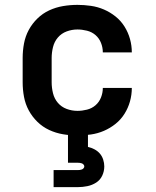

<svg xmlns="http://www.w3.org/2000/svg" viewBox="-20 -548 640 788"><path d="M298 8Q268 8 238.5 3Q209 -2 182 -14.5Q155 -27 133.5 -48Q112 -69 98 -95Q84 -121 78.5 -150.5Q73 -180 73 -210V-310Q73 -340 78.5 -369.5Q84 -399 98 -425Q112 -451 133.5 -472Q155 -493 182 -505.5Q209 -518 238.5 -523Q268 -528 298 -528Q325 -528 353 -524Q381 -520 406.5 -509Q432 -498 454 -480.5Q476 -463 491 -439Q506 -415 513.5 -388Q521 -361 521 -333Q521 -333 521 -333Q521 -333 521 -333H402Q402 -333 402 -333Q402 -333 402 -333Q402 -353 394.5 -372Q387 -391 372 -404Q357 -417 337 -422Q317 -427 298 -427Q275 -427 253.5 -419Q232 -411 217.5 -394Q203 -377 197.5 -354.5Q192 -332 192 -310V-210Q192 -188 197.5 -165.5Q203 -143 217.5 -126Q232 -109 253.5 -101Q275 -93 298 -93Q317 -93 337 -98Q357 -103 372 -116Q387 -129 394.5 -148Q402 -167 402 -187Q402 -187 402 -187Q402 -187 402 -187H521Q521 -187 521 -187Q521 -187 521 -187Q521 -159 513.5 -132Q506 -105 491 -81Q476 -57 454 -39.5Q432 -22 406.5 -11Q381 0 353 4Q325 8 298 8ZM200 220V150H300Q304 150 308 149.5Q312 149 316 147.5Q320 146 323 142.5Q326 139 326 135Q326 131 323 127.5Q320 124 316 122.5Q312 121 308 120.5Q304 120 300 120H259V0H341V55Q355 58 368 65Q381 72 390 82.5Q399 93 403.5 107Q408 121 408 135Q408 155 399.5 173Q391 191 374.5 201.5Q358 212 338.5 216Q319 220 300 220Z"/></svg>

Font: Iosevka Custom Extended
Style: Bold
Weight: 700
Width: 7
Monospace: yes
Designer: Belleve Invis
Foundry: Belleve Invis
Version: Version 11.2.4; ttfautohint (v1.8.4)